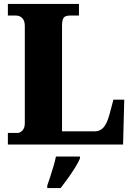

<svg xmlns="http://www.w3.org/2000/svg" viewBox="-20 -734 676 975"><path d="M20 0V-59H70Q82 -59 94 -71.5Q106 -84 106 -109V-602Q106 -629 93 -642Q80 -655 62 -655H20V-714H381V-655H335Q310 -655 302.5 -642.5Q295 -630 295 -604V-67H462Q487 -67 505 -86Q523 -105 536 -153L556 -228H611L605 0ZM220 208Q227 189 235.5 162.5Q244 136 252 109Q260 82 264 61H386V71Q377 92 360.5 118.5Q344 145 324.5 172Q305 199 288 221H220Z"/></svg>

Font: Noto Serif Thai SemiCondensed Black
Style: Regular
Weight: 900
Width: 4
Designer: Monotype Design Team
Foundry: Monotype Imaging Inc.
Version: Version 2.002; ttfautohint (v1.8.4.7-5d5b)